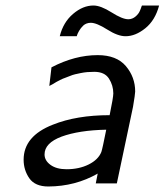

<svg xmlns="http://www.w3.org/2000/svg" viewBox="-20 -659 592 690"><path d="M64.9 -85Q64.9 -169.9 169.9 -210.9Q254.9 -245.1 374 -245.1Q387.2 -309.1 387.2 -323.2Q387.2 -352.1 371.6 -376.5Q356 -400.9 318.8 -400.9Q305.7 -400.9 293.9 -399.9Q282.2 -398.9 270.5 -396.5Q258.8 -394 250 -392.1Q241.2 -390.1 230.2 -385.5Q219.2 -380.9 213.1 -378.9Q207 -377 196 -371.6Q185.1 -366.2 182.6 -364.5Q180.2 -362.8 169.2 -356.4Q158.2 -350.1 157.2 -350.1L165 -417Q249 -460.9 331.1 -460.9Q398.9 -460.9 432.4 -421.4Q465.8 -381.8 465.8 -330.1Q465.8 -321.3 458 -274.9L399.9 0H324.2L331.1 -35.2Q251 10.7 153.8 11.2Q106 11.2 85.4 -18.3Q64.9 -47.9 64.9 -85ZM140.1 -104Q140.1 -82 161.6 -66.4Q183.1 -50.8 219.2 -50.8Q264.2 -50.8 298.6 -67.9Q333 -85 344.2 -112.8Q348.1 -124 361.8 -192.9Q263.7 -190.9 201.2 -168Q140.1 -145 140.1 -104ZM194.8 -528.8Q207 -578.6 242.4 -608.9Q277.8 -639.2 315.9 -639.2Q341.8 -639.2 380.9 -614.5Q419.9 -589.8 440.9 -589.8Q448.7 -589.8 455.3 -592.5Q461.9 -595.2 467 -599.6Q472.2 -604 476.1 -608.9Q480 -613.8 482.4 -619.4Q484.9 -625 486.3 -628.9Q487.8 -632.8 488.8 -636.2L490.2 -639.2H551.8Q537.6 -585.9 502.2 -557.4Q466.8 -528.8 431.2 -528.8Q403.3 -528.8 365.2 -553Q327.1 -577.1 306.2 -577.1Q298.3 -577.1 291.3 -574.5Q284.2 -571.8 279.5 -567.4Q274.9 -563 271 -558.1Q267.1 -553.2 264.2 -548.1Q261.2 -543 259.5 -539.1Q257.8 -535.2 256.8 -532.2L255.9 -528.8Z"/></svg>

Font: CMU Sans Serif
Style: Oblique
Weight: 500
Italic angle: -12°
Version: Version 0.7.0